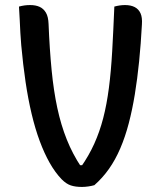

<svg xmlns="http://www.w3.org/2000/svg" viewBox="-20 -729 640 759"><path d="M99 -709Q121 -709 136.5 -702Q152 -695 161.5 -679Q171 -663 172 -634Q176 -535 184 -452.5Q192 -370 206.5 -302.5Q221 -235 244 -177.5Q267 -120 301 -69L261 -76H338L300 -69Q331 -113 352.5 -160.5Q374 -208 388 -262Q402 -316 410.5 -381.5Q419 -447 423.5 -526.5Q428 -606 432 -703Q443 -706 453.5 -707.5Q464 -709 474 -709Q497 -709 512.5 -701Q528 -693 535.5 -676.5Q543 -660 541 -632Q537 -556 530 -486.5Q523 -417 513 -356Q503 -295 489 -241.5Q475 -188 455.5 -142.5Q436 -97 410.5 -61Q385 -25 353 3Q343 6 329.5 8Q316 10 304 10Q278 10 260 4Q242 -2 224 -20Q198 -47 176.5 -85Q155 -123 137 -171.5Q119 -220 105 -279Q91 -338 81 -405.5Q71 -473 64 -550Q62 -574 60.5 -599Q59 -624 58 -650Q57 -676 55 -703Q66 -706 76.5 -707.5Q87 -709 99 -709Z"/></svg>

Font: Recursive Monospace Casual Medium
Style: Regular
Weight: 500
Version: Version 1.047